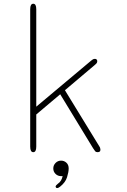

<svg xmlns="http://www.w3.org/2000/svg" viewBox="-20 -786 659 998"><path d="M153 5Q137 5 137 -24V-738Q137 -766.5 153 -766.5Q168.5 -766.5 168.5 -738V-231.5L454 -471Q458.5 -475 463 -477.5Q467.5 -480 474 -480Q479.5 -480 482.5 -476.5Q485.5 -473 485.5 -468.5Q485.5 -463.5 483.5 -459.5Q481.5 -455.5 473 -448.5L317.5 -317L495.5 -26.5Q499 -21.5 500.5 -16.8Q502 -12 502 -8Q502 0 497.2 2.5Q492.5 5 487 5Q479 5 474.5 -0.2Q470 -5.5 463.5 -16L293 -296L168.5 -191V-24Q168.5 5 153 5ZM297.5 49Q313.5 49 325.2 59.8Q337 70.5 337 89.5Q337 108 328.5 135.2Q320 162.5 292 184.5Q287.5 188 283.8 189.8Q280 191.5 276.5 191.5Q273 191.5 271 188.8Q269 186 269 184.5Q269 181 272.2 177Q275.5 173 281 169Q291.5 162 297.5 151.2Q303.5 140.5 305.5 129Q304.5 129.5 301.8 129.5Q299 129.5 297.5 129.5Q280.5 129.5 268.8 118Q257 106.5 257 89.5Q257 73 268.8 61Q280.5 49 297.5 49Z"/></svg>

Font: Sono Monospace ExtraLight
Style: Regular
Weight: 250
Version: Version 2.112